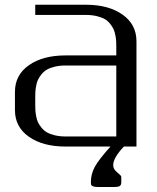

<svg xmlns="http://www.w3.org/2000/svg" viewBox="-20 -603 644 790"><path d="M458.5 -41.5V-333.5H250Q225.1 -333.5 205.1 -328.6Q185.1 -323.7 172.4 -316.2Q159.7 -308.6 150.4 -296.9Q141.1 -285.2 136.2 -274.7Q131.3 -264.2 128.7 -249.5Q126 -234.9 125.5 -225.1Q125 -215.3 125 -202.1V-172.9Q125 -159.7 125.5 -149.9Q126 -140.1 128.7 -125.5Q131.3 -110.8 136.2 -100.3Q141.1 -89.8 150.4 -78.1Q159.7 -66.4 172.4 -58.8Q185.1 -51.3 205.1 -46.4Q225.1 -41.5 250 -41.5ZM125 -541.5V-583.5H333.5Q426.8 -583.5 484.1 -543Q541.5 -502.4 541.5 -433.1V0H489.7Q445.8 46.4 445.8 76.2Q445.8 88.9 454.1 98.1Q462.4 107.4 470.7 113.8Q479 120.1 479 125V146Q479 151.4 478.5 153.8Q478 156.2 475.3 159.9Q472.7 163.6 465.8 165Q459 166.5 447.8 166.5H385.3Q370.1 166.5 363.3 163.8Q356.4 161.1 355.2 157.7Q354 154.3 354 146Q354 113.3 370.1 83.5Q386.2 53.7 434.6 0H250Q156.2 0 98.9 -40.3Q41.5 -80.6 41.5 -149.9V-225.1Q41.5 -294.4 98.9 -334.7Q156.2 -375 250 -375H458.5V-410.6Q458.5 -423.8 458 -433.3Q457.5 -442.9 454.8 -457.5Q452.1 -472.2 447.3 -482.7Q442.4 -493.2 433.1 -505.1Q423.8 -517.1 411.1 -524.4Q398.4 -531.7 378.4 -536.6Q358.4 -541.5 333.5 -541.5Z"/></svg>

Font: Gputeks
Style: Regular
Weight: 500
Version: Version 0.9